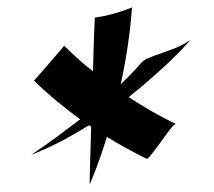

<svg xmlns="http://www.w3.org/2000/svg" viewBox="-20 -761 572 512"><path d="M449.2 -430.2Q446.8 -431.2 440.7 -424.6Q434.6 -418 426.8 -407.2Q418.9 -396.5 409.9 -384Q400.9 -371.6 392.8 -360.8Q384.8 -350.1 378.7 -343.3Q372.6 -336.4 370.1 -337.9Q342.8 -351.6 316.7 -366Q290.5 -380.4 265.1 -396Q249.5 -345.7 236.6 -312.3Q223.6 -278.8 219.2 -269Q219.2 -293.9 220.5 -335Q221.7 -376 223.1 -422.9Q220.7 -425.3 216.8 -426.8Q179.2 -403.3 140.9 -383.3Q102.5 -363.3 63 -348.1Q102.5 -374.5 133.8 -397.7Q165 -420.9 193.8 -442.9Q161.6 -466.3 130.9 -491.7Q100.1 -517.1 70.8 -545.9Q93.3 -571.8 111.3 -592.3Q118.7 -601.1 126 -609.4Q133.3 -617.7 138.9 -624.3Q144.5 -630.9 147.9 -635Q151.4 -639.2 150.9 -639.2Q169.4 -621.1 188.5 -603.8Q207.5 -586.4 228 -570.8Q229 -601.1 229.5 -627Q230 -652.8 231 -672.4Q231.9 -695.3 232.9 -713.9L262.2 -719.2Q280.8 -723.6 298.8 -729.2Q316.9 -734.9 332 -741.2Q328.1 -688 320.3 -636.2Q312.5 -584.5 301.8 -536.1Q314.5 -548.3 324.5 -558.6Q334.5 -568.8 341.3 -576.2Q349.1 -585 355 -591.8Q362.3 -600.6 377 -606.7Q391.6 -612.8 410.2 -619.1Q428.7 -625.5 449 -633.5Q469.2 -641.6 487.8 -654.8Q477.5 -642.6 461.4 -625.7Q445.3 -608.9 424.1 -589.1Q402.8 -569.3 377.4 -547.1Q352.1 -524.9 323.2 -502Q382.3 -462.9 449.2 -430.2Z"/></svg>

Font: Eagle Lake
Style: Regular
Weight: 400
Designer: Astigmatic (AOETI)
Foundry: Astigmatic (AOETI)
Version: Version 1.000